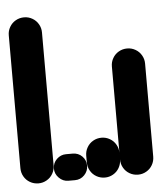

<svg xmlns="http://www.w3.org/2000/svg" viewBox="-43 -538 485 576"><g transform="rotate(-5 200.0 -250.0)"><path d="M0 -50.3H100V-450.3H0ZM50.3 -100Q36.3 -100 24.8 -93.3Q13.3 -86.7 6.7 -75.2Q0 -63.7 0 -50.3Q0 -36.3 6.7 -24.8Q13.3 -13.3 24.8 -6.7Q36.3 0 50.3 0Q63.7 0 75.2 -6.7Q86.7 -13.3 93.3 -24.8Q100 -36.3 100 -50.3Q100 -63.7 93.3 -75.2Q86.7 -86.7 75.2 -93.3Q63.7 -100 50.3 -100ZM50.3 -500Q36.3 -500 24.8 -493.3Q13.3 -486.7 6.7 -475.2Q0 -463.7 0 -450.3Q0 -436.3 6.7 -424.8Q13.3 -413.3 24.8 -406.7Q36.3 -400 50.3 -400Q63.7 -400 75.2 -406.7Q86.7 -413.3 93.3 -424.8Q100 -436.3 100 -450.3Q100 -463.7 93.3 -475.2Q86.7 -486.7 75.2 -493.3Q63.7 -500 50.3 -500Z M140 -80Q124 -80 112 -68.5Q100 -57 100 -40Q100 -24 112 -12Q124 0 140 0H160Q177 0 188.5 -12Q200 -24 200 -40Q200 -57 188.5 -68.5Q177 -80 160 -80Z M200 -50.3H300V-70.3H200ZM250.3 -100Q236.3 -100 224.8 -93.3Q213.3 -86.7 206.7 -75.2Q200 -63.7 200 -50.3Q200 -36.3 206.7 -24.8Q213.3 -13.3 224.8 -6.7Q236.3 0 250.3 0Q263.7 0 275.2 -6.7Q286.7 -13.3 293.3 -24.8Q300 -36.3 300 -50.3Q300 -63.7 293.3 -75.2Q286.7 -86.7 275.2 -93.3Q263.7 -100 250.3 -100ZM250.3 -120Q236.3 -120 224.8 -113.3Q213.3 -106.7 206.7 -95.2Q200 -83.7 200 -70.3Q200 -56.3 206.7 -44.8Q213.3 -33.3 224.8 -26.7Q236.3 -20 250.3 -20Q263.7 -20 275.2 -26.7Q286.7 -33.3 293.3 -44.8Q300 -56.3 300 -70.3Q300 -83.7 293.3 -95.2Q286.7 -106.7 275.2 -113.3Q263.7 -120 250.3 -120Z M300 -50.3H400V-330.3H300ZM350.3 -100Q336.3 -100 324.8 -93.3Q313.3 -86.7 306.7 -75.2Q300 -63.7 300 -50.3Q300 -36.3 306.7 -24.8Q313.3 -13.3 324.8 -6.7Q336.3 0 350.3 0Q363.7 0 375.2 -6.7Q386.7 -13.3 393.3 -24.8Q400 -36.3 400 -50.3Q400 -63.7 393.3 -75.2Q386.7 -86.7 375.2 -93.3Q363.7 -100 350.3 -100ZM350.3 -380Q336.3 -380 324.8 -373.3Q313.3 -366.7 306.7 -355.2Q300 -343.7 300 -330.3Q300 -316.3 306.7 -304.8Q313.3 -293.3 324.8 -286.7Q336.3 -280 350.3 -280Q363.7 -280 375.2 -286.7Q386.7 -293.3 393.3 -304.8Q400 -316.3 400 -330.3Q400 -343.7 393.3 -355.2Q386.7 -366.7 375.2 -373.3Q363.7 -380 350.3 -380Z"/></g></svg>

Font: Wavefont Thin
Style: Regular
Weight: 100
Monospace: yes
Version: Version 3.005;gftools[0.9.33]